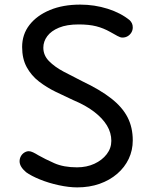

<svg xmlns="http://www.w3.org/2000/svg" viewBox="-20 -794 663 833"><path d="M543 -706Q549 -700 552.5 -692.5Q556 -685 556 -675Q556 -663 550 -653Q544 -643 534 -637Q524 -631 511 -631Q502 -631 489.5 -638Q477 -645 459 -655Q429 -672 397.5 -680Q366 -688 321 -688Q270 -688 236 -674Q202 -660 185 -637Q168 -614 168 -587Q168 -554 192.5 -529Q217 -504 255.5 -483.5Q294 -463 336 -442Q414 -405 462.5 -367Q511 -329 533.5 -285Q556 -241 556 -185Q556 -142 538.5 -105Q521 -68 488.5 -40Q456 -12 412 3.5Q368 19 315 19Q279 19 235 9.5Q191 0 153 -15.5Q115 -31 93 -47Q65 -71 65 -94Q65 -106 70.5 -116Q76 -126 85.5 -132Q95 -138 105 -138Q113 -138 123.5 -133Q134 -128 147 -120Q175 -104 215.5 -86Q256 -68 314 -68Q356 -68 389.5 -83.5Q423 -99 443 -125Q463 -151 463 -183Q463 -218 444 -249.5Q425 -281 388.5 -309Q352 -337 297 -360Q260 -377 221 -396Q182 -415 149 -440.5Q116 -466 96 -502.5Q76 -539 76 -590Q76 -645 108 -686Q140 -727 196.5 -750.5Q253 -774 328 -774Q390 -774 447 -756Q504 -738 543 -706Z"/></svg>

Font: Playpen Sans Thai
Style: Regular
Weight: 400
Designer: Sirin Gunkloy, Laura Meseguer, Veronika Burian, José Scaglione
Foundry: TypeTogether
Version: Version 2.000